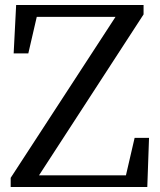

<svg xmlns="http://www.w3.org/2000/svg" viewBox="-20 -753 644 773"><path d="M522 -198 487 -47H137L558 -695V-733H45L35 -538H94L128 -685H445L23 -37V0H573L580 -198Z"/></svg>

Font: Noto Serif CJK JP Medium
Style: Regular
Weight: 500
Designer: Ryoko NISHIZUKA 西塚涼子 (kana & ideographs); Frank Grießhammer (Latin, Greek & Cyrillic); Wenlong ZHANG 张文龙 (bopomofo); San
Foundry: Adobe Systems Incorporated
Version: Version 1.000;PS 1;hotconv 16.6.53;makeotf.lib2.5.65590